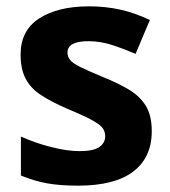

<svg xmlns="http://www.w3.org/2000/svg" viewBox="-20 -576 537 606"><path d="M459 -162Q459 -79 400.5 -34.5Q342 10 226 10Q169 10 128 2.5Q87 -5 46 -22V-145Q90 -125 141 -112Q192 -99 231 -99Q275 -99 293.5 -112Q312 -125 312 -146Q312 -160 304.5 -171Q297 -182 272 -196Q247 -210 194 -232Q143 -254 110 -275.5Q77 -297 61 -327.5Q45 -358 45 -404Q45 -480 104 -518Q163 -556 261 -556Q312 -556 358 -546Q404 -536 453 -513L408 -406Q368 -423 332 -434.5Q296 -446 259 -446Q226 -446 209.5 -437Q193 -428 193 -410Q193 -397 201.5 -386.5Q210 -376 234.5 -364Q259 -352 307 -332Q354 -313 388 -292.5Q422 -272 440.5 -241.5Q459 -211 459 -162Z"/></svg>

Font: Noto Sans Sora Sompeng
Style: Bold
Weight: 700
Designer: Monotype Design Team. David Williams.
Foundry: Monotype Imaging Inc.
Version: Version 2.101